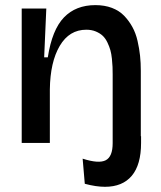

<svg xmlns="http://www.w3.org/2000/svg" viewBox="-20 -553 622 743"><path d="M64 0V-297.9V-520H159.2L150.9 -331.1H165Q181.6 -438 227.5 -485.6Q273.4 -533.2 349.1 -533.2Q384.8 -533.2 413.1 -522.5Q441.4 -511.7 460.2 -492.2Q479 -472.7 492.2 -448.7Q505.4 -424.8 512.2 -395Q519 -365.2 522 -337.4Q524.9 -309.6 524.9 -278.8V-25.9H525.9V0Q525.9 84.5 490 127.2Q454.1 169.9 386.2 169.9Q351.6 169.9 308.1 158.2L299.8 61Q362.3 81.1 389.2 67.1Q416 53.2 416 1V0V-265.1Q416 -281.7 415.5 -293.9Q415 -306.2 413.1 -325.4Q411.1 -344.7 407.2 -358.6Q403.3 -372.6 395.8 -388.4Q388.2 -404.3 377.7 -414.3Q367.2 -424.3 350.8 -431.2Q334.5 -438 314 -438Q248 -438 211.2 -375.5Q174.3 -313 172.9 -207V0Z"/></svg>

Font: Bricolage Grotesque Medium
Style: Regular
Weight: 500
Designer: Mathieu Triay
Foundry: Atelier Triay
Version: Version 1.000;gftools[0.9.30]